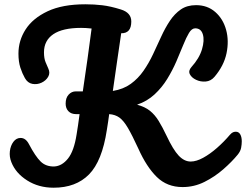

<svg xmlns="http://www.w3.org/2000/svg" viewBox="-20 -867 1147 895"><path d="M230 8Q160 8 106.5 -26Q53 -60 33 -111Q23 -136 26 -162Q29 -188 42.5 -206Q56 -224 76 -224Q100 -224 115 -195Q145 -138 169.5 -114Q194 -90 233 -91Q269 -93 297 -128Q325 -163 337 -240Q340 -257 343.5 -281.5Q347 -306 351 -335H335Q312 -335 299 -348.5Q286 -362 286 -384Q286 -411 300 -426Q314 -441 333 -441H366Q377 -515 388 -593Q399 -671 407 -734Q381 -737 358 -737Q272 -737 228.5 -707.5Q185 -678 185 -623Q185 -595 192.5 -577Q200 -559 205 -548Q215 -527 204.5 -509Q194 -491 173.5 -481.5Q153 -472 131 -476Q109 -480 96 -503Q84 -524 75 -551.5Q66 -579 66 -617Q66 -678 99.5 -730Q133 -782 202 -814.5Q271 -847 378 -847Q419 -847 457 -842.5Q495 -838 543 -823Q592 -808 592 -767Q592 -711 545 -712Q535 -643 525.5 -579Q516 -515 506 -443Q555 -451 589.5 -476Q624 -501 649 -537Q674 -573 693.5 -614.5Q713 -656 731.5 -696.5Q750 -737 772 -770Q794 -803 823 -823Q852 -843 894 -843Q947 -843 983.5 -811Q1020 -779 1034 -728Q1048 -677 1036 -619Q1024 -561 980 -509Q963 -489 939 -487Q915 -485 894 -495Q873 -505 865 -521Q857 -537 872 -554Q909 -595 921.5 -637Q934 -679 925.5 -707Q917 -735 890 -735Q874 -735 861 -713.5Q848 -692 834 -657Q820 -622 802 -580.5Q784 -539 759.5 -499Q735 -459 700.5 -427Q666 -395 619 -379Q656 -369 679 -350.5Q702 -332 719.5 -303.5Q737 -275 756 -235Q787 -169 813 -141.5Q839 -114 869 -114Q895 -114 927 -131.5Q959 -149 991.5 -177.5Q1024 -206 1052 -239Q1060 -248 1066.5 -250.5Q1073 -253 1079 -253Q1093 -253 1100 -240.5Q1107 -228 1107 -208Q1107 -194 1104 -178Q1101 -162 1088 -146Q1061 -113 1021 -78Q981 -43 933 -19Q885 5 831 5Q759 5 711 -42Q663 -89 625 -174Q596 -237 576 -271Q556 -305 536.5 -319Q517 -333 489 -335Q487 -318 484 -299.5Q481 -281 478 -261Q456 -116 395 -54Q334 8 230 8Z"/></svg>

Font: Pacifico
Style: Regular
Weight: 400
Designer: Vernon Adams
Foundry: Vernon Adams
Version: Version 3.010; ttfautohint (v1.8.4.7-5d5b)